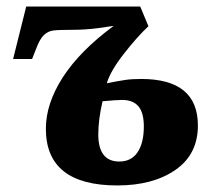

<svg xmlns="http://www.w3.org/2000/svg" viewBox="-20 -556 656 586"><path d="M120 -163Q120 -240 172 -320.5Q224 -401 327 -477Q316 -475 278 -470Q240 -465 201 -465Q159 -465 143 -463Q127 -461 114.5 -449.5Q102 -438 91 -409L78 -376H20L60 -536H408L433 -476Q397 -442 357 -390.5Q317 -339 306 -302Q342 -309 362 -312Q382 -315 411 -315Q584 -315 584 -173Q584 -85 515.5 -37.5Q447 10 338 10Q120 10 120 -163ZM419 -170Q419 -212 402.5 -231.5Q386 -251 353 -251Q337 -251 293 -247Q280 -191 280 -146Q280 -63 344 -63Q381 -63 400 -91.5Q419 -120 419 -170Z"/></svg>

Font: Noto Serif NarrowExtraBold
Style: Italic
Weight: 800
Width: 4
Italic angle: -12°
Designer: Monotype Design Team
Foundry: Monotype Imaging Inc.
Version: Version 1.001